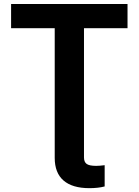

<svg xmlns="http://www.w3.org/2000/svg" viewBox="-20 -748 707 980"><path d="M36.6 -727.5H630.9V-604H408.7V0H259.3V-604H36.6ZM259.3 57.6V-95.7H408.7V55.7Q408.7 79.1 422.6 88.9Q436.5 98.6 470.7 98.6Q487.8 98.6 514.2 95.2V203.6Q481.4 212.4 436.5 212.4Q349.1 212.4 304.2 173.3Q259.3 134.3 259.3 57.6Z"/></svg>

Font: Inter RS Variable
Style: Regular
Weight: 400
Designer: Rasmus Andersson (customised by Maria Ramos and Noel Pretorius)
Foundry: rsms
Version: Version 3.001;Glyphs 3.2.3 (3260)